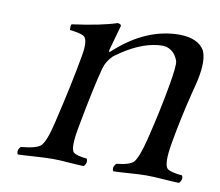

<svg xmlns="http://www.w3.org/2000/svg" viewBox="-56 -487 637 557"><g transform="rotate(10 262.5 -208.0)"><path d="M247.6 -340.8Q334 -418.5 431.2 -418.9Q486.3 -418 504.9 -386.2Q518.1 -358.9 506.3 -301.3Q503.4 -287.1 495.6 -257.8Q476.1 -180.2 462.9 -104Q452.1 -41.5 464.8 -29.3Q474.6 -21 508.8 -18.1Q514.6 -6.8 503.9 4.9Q485.4 4.4 458.5 2.4Q427.7 0 407 0Q386.2 0 356 2.4Q328.1 4.4 310.1 4.9Q304.2 -6.3 314.9 -18.1Q355 -22 366.2 -34.7Q378.4 -49.8 392.1 -104Q413.1 -188 427.7 -271Q437.5 -327.6 434.6 -340.8Q434.1 -343.3 433.1 -345.2Q420.4 -376.5 389.6 -378.9Q333.5 -378.9 269.5 -335.9Q259.8 -329.1 251.5 -323.2Q233.4 -305.7 227.1 -283.2Q210.9 -222.7 189 -104Q177.2 -41.5 188 -29.3Q196.8 -21 228 -18.1Q233.9 -6.3 223.1 4.9Q204.6 4.4 179.7 2.4Q152.3 0 132.8 0Q109.9 0 74.7 2.4Q45.9 4.4 28.8 4.9Q22.9 -6.8 33.7 -18.1Q79.6 -22 92.3 -34.2Q106.4 -49.3 119.1 -104Q147.9 -224.6 163.1 -312Q170.9 -357.4 157.2 -367.2Q147 -373.5 115.2 -377Q114.3 -388.7 116.7 -394Q203.6 -405.8 248.5 -420.9Q259.3 -419.4 258.8 -414.1Q258.3 -413.1 238.3 -340.8Q235.8 -330.6 242.7 -336.4Q245.1 -338.4 247.6 -340.8Z"/></g></svg>

Font: Linux Libertine Display Slanted O
Style: Slanted
Weight: 400
Designer: Philipp H. Poll
Foundry: Philipp H. Poll
Version: Version 5.0.9